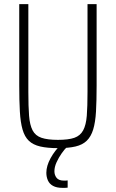

<svg xmlns="http://www.w3.org/2000/svg" viewBox="-20 -708 560 928"><path d="M260 8Q209 8 174.5 0Q140 -8 119.5 -27.5Q99 -47 89 -82Q79 -117 76 -169Q73 -221 73 -295V-688H117V-264Q117 -193 120.5 -148.5Q124 -104 137.5 -78Q151 -52 180.5 -42Q210 -32 260 -32Q311 -32 339.5 -42Q368 -52 382 -78Q396 -104 399.5 -148.5Q403 -193 403 -264V-688H447V-295Q447 -221 444 -169Q441 -117 430.5 -82.5Q420 -48 399.5 -28Q379 -8 345 0Q311 8 260 8ZM282 200Q254 200 236.5 190.5Q219 181 211.5 164Q204 147 204 127Q204 94 224.5 56.5Q245 19 276 -10L306 0Q293 12 278.5 32.5Q264 53 253.5 76Q243 99 243 120Q243 138 253.5 151.5Q264 165 290 165Q293 165 296.5 165Q300 165 307 164V199Q299 200 294 200Q289 200 282 200Z"/></svg>

Font: Saira Condensed ExtraLight
Style: Regular
Weight: 250
Width: 3
Designer: Hector Gatti with collaboration of the Omnibus-Type team
Foundry: Omnibus-Type
Version: Version 1.101